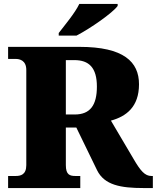

<svg xmlns="http://www.w3.org/2000/svg" viewBox="-20 -951 793 971"><path d="M277 -784V-771H367C437 -807 550 -886 575 -921V-931H381C360 -886 306 -822 277 -784ZM21 0H386V-61H362C333 -61 313 -67 313 -116V-306H366L471 -90C508 -15 590 0 706 0H753V-61H746C713 -61 691 -86 655 -148L541 -341C618 -362 683 -410 683 -525C683 -638 606 -714 382 -714H21V-653H59C79 -653 113 -646 113 -597V-116C113 -67 84 -61 59 -61H21ZM358 -372H313V-647H356C430 -647 470 -609 470 -513C470 -419 436 -372 358 -372Z"/></svg>

Font: Noto Serif Lao Black
Style: Regular
Weight: 900
Designer: Monotype Design Team
Foundry: Monotype Imaging Inc.
Version: Version 2.003